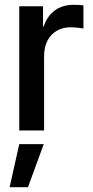

<svg xmlns="http://www.w3.org/2000/svg" viewBox="-20 -549 390 808"><path d="M61 0V-522.5H161.1V-438H164.1Q178.2 -481 210.4 -504.9Q242.7 -528.8 291.5 -528.8Q302.7 -528.8 313.5 -528.1Q324.2 -527.3 331.1 -526.4V-429.2Q325.2 -430.2 309.6 -432.1Q293.9 -434.1 275.9 -434.1Q245.6 -434.1 220.2 -420.2Q194.8 -406.2 180.2 -378.9Q165.5 -351.6 165.5 -310.5V0ZM20.5 238.8 61 57.6H164.1L97.7 238.8Z"/></svg>

Font: Inter 28pt Medium
Style: Regular
Weight: 500
Designer: Rasmus Andersson
Foundry: rsms
Version: Version 4.001;git-66647c0bb